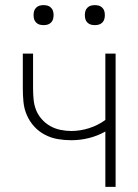

<svg xmlns="http://www.w3.org/2000/svg" viewBox="-20 -729 540 749"><path d="M391 0V-216Q361 -199 327 -190.5Q293 -182 258 -182Q231 -182 205 -186.5Q179 -191 155 -203.5Q131 -216 113 -236Q95 -256 84.5 -280.5Q74 -305 71.5 -331.5Q69 -358 69 -385V-520H109V-385Q109 -363 111 -341.5Q113 -320 120.5 -300.5Q128 -281 142.5 -264.5Q157 -248 175.5 -237.5Q194 -227 215.5 -222.5Q237 -218 258 -218Q293 -218 327.5 -229Q362 -240 391 -261V-520H431V0ZM350 -631Q342 -631 334.5 -633Q327 -635 321 -641Q315 -647 313 -654.5Q311 -662 311 -670Q311 -678 313 -685.5Q315 -693 321 -699Q327 -705 334.5 -707Q342 -709 350 -709Q358 -709 365.5 -707Q373 -705 379 -699Q385 -693 387 -685.5Q389 -678 389 -670Q389 -662 387 -654.5Q385 -647 379 -641Q373 -635 365.5 -633Q358 -631 350 -631ZM150 -631Q142 -631 134.5 -633Q127 -635 121 -641Q115 -647 113 -654.5Q111 -662 111 -670Q111 -678 113 -685.5Q115 -693 121 -699Q127 -705 134.5 -707Q142 -709 150 -709Q158 -709 165.5 -707Q173 -705 179 -699Q185 -693 187 -685.5Q189 -678 189 -670Q189 -662 187 -654.5Q185 -647 179 -641Q173 -635 165.5 -633Q158 -631 150 -631Z"/></svg>

Font: Iosevka Term Curly Extralight
Style: Regular
Weight: 200
Designer: Belleve Invis
Foundry: Belleve Invis
Version: Version 32.3.0